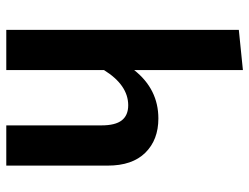

<svg xmlns="http://www.w3.org/2000/svg" viewBox="-111 -682 793 611"><g transform="rotate(90 285.5 -376.5)"><path d="M507 0H379V-303Q379 -347 363 -367.5Q347 -388 315 -388Q251 -388 203 -311V0H75V-740L203 -753V-407Q264 -484 357 -484Q425 -484 466 -442.5Q507 -401 507 -323Z"/></g></svg>

Font: Trujillo Medium
Style: Regular
Weight: 500
Designer: Fira Sans original fonts by bBox Type GmbH, Carrois Corporate GbR, & Edenspiekermann AG / Changes by Cristiano Sobral
Foundry: Fira Sans original fonts by bBox Type GmbH, Carrois Corporate GbR, & Edenspiekermann AG / Changes by Cristiano Sobral
Version: Version 4.301;October 17, 2021;FontCreator 14.0.0.2814 64-bi